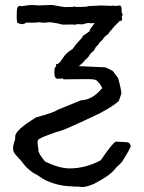

<svg xmlns="http://www.w3.org/2000/svg" viewBox="-20 -541 585 781"><path d="M315.4 219.7Q308.6 219.7 301.3 218.3Q278.3 218.3 270 216.8Q238.3 216.8 201.9 206.1Q165.5 195.3 142.6 178.2Q136.7 173.3 115.2 162.1Q88.4 142.6 78.1 128.7Q67.9 114.7 55.2 101.3Q42.5 87.9 38.6 82Q33.2 73.7 33.2 62Q33.2 47.9 40.5 29.3Q42 26.9 42 13.7Q42 -12.2 127.9 -64Q203.6 -84.5 211.9 -93.3L308.6 -132.8Q357.4 -134.8 396 -183.1Q384.8 -205.1 370.1 -215.8Q357.9 -218.8 350.1 -218.8L332 -219.2L238.8 -218.3L234.4 -222.2Q232.4 -220.7 214.8 -220.7Q201.2 -220.7 201.2 -243.7L201.7 -261.2Q206.1 -271 208 -271L208.5 -280.3L216.3 -280.8Q217.3 -284.7 223.6 -287.6L238.8 -309.1Q250 -326.7 274.9 -341.3L288.6 -359.9L314 -388.2Q316.9 -397 323.2 -398.9L346.7 -415.5L347.7 -418.5Q347.7 -418.9 347.2 -418.9Q345.7 -418.9 340.3 -413.6L365.2 -447.8L354 -446.3Q346.2 -446.3 339.8 -447.8Q326.7 -445.8 315.9 -441.9Q304.2 -441.9 294.9 -442.9Q288.1 -440.4 282.2 -440.4Q278.3 -440.4 274.9 -441.4Q245.6 -441.4 238.3 -440.9Q233.4 -440.9 231.9 -441.4Q214.8 -446.8 184.1 -450.7L158.2 -448.7Q148.9 -448.7 141.1 -450.7Q125.5 -448.7 112.3 -448.7Q97.7 -448.7 86.4 -449.2Q78.6 -442.9 71.8 -442.9Q59.6 -442.9 49.8 -449.2Q49.3 -454.1 48.6 -458.7Q47.9 -463.4 47.9 -467.3L48.3 -492.2Q48.3 -517.1 61 -517.1Q64 -517.1 67.4 -515.6L93.3 -519.5Q99.6 -520.5 118.7 -520.5Q128.4 -519 138.7 -519L191.4 -521L241.7 -512.2L274.4 -512.7Q279.8 -514.6 283.7 -514.6Q285.6 -514.6 289.1 -512.7H310.1Q315.4 -513.7 331.1 -513.7Q338.9 -516.6 347.2 -516.6L390.6 -518.6L436 -517.1Q438 -518.6 439.9 -518.6Q441.9 -518.6 444.3 -517.1L459.5 -517.6Q462.9 -519 465.3 -519Q474.6 -519 474.6 -503.4L475.1 -489.7Q479 -484.9 479 -481Q479 -478 475.1 -474.6Q476.6 -468.3 476.6 -464.4Q476.6 -456.5 471.7 -456.1L467.3 -456.5Q461.4 -448.7 458.5 -447.3Q445.3 -435.1 427.2 -412.6Q421.9 -407.2 421.4 -403.3Q403.8 -392.1 399.4 -382.3Q391.1 -373 384.3 -367.2Q379.9 -357.4 371.1 -351.6L362.8 -336.4Q358.4 -331.5 356.9 -331.1Q345.7 -321.8 343.8 -315.9Q336.4 -304.2 325.7 -296.9Q322.8 -289.6 300.3 -272L408.2 -267.1Q423.3 -260.7 438.5 -252.4L460.4 -223.6Q473.6 -175.8 473.6 -160.2L463.4 -130.4Q438.5 -107.4 380.9 -77.6Q295.4 -37.1 263.2 -23.4Q236.8 -11.2 206.5 -2.9Q139.6 20 134.8 28.3Q132.8 32.7 132.8 40.5Q132.8 47.4 134.8 57.6Q136.7 64 136.7 66.4Q135.7 67.4 135.7 68.8Q135.7 83 163.1 115.7Q220.2 144 263.2 144Q328.1 144 390.1 110.8Q434.6 44.9 450.2 35.2Q480.5 37.1 492.2 37.1Q508.3 37.1 511.7 51.8Q511.7 61.5 477.1 116.2Q465.3 129.9 451.7 141.1Q433.6 169.9 362.3 207Q332 219.7 315.4 219.7Z"/></svg>

Font: Kurland
Style: Regular
Weight: 400
Designer: GGBot
Version: 0.22